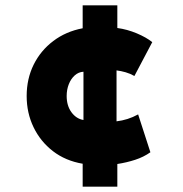

<svg xmlns="http://www.w3.org/2000/svg" viewBox="-20 -620 688 720"><path d="M290 80V-6Q225.5 -17 178.5 -53.2Q131.5 -89.5 105.8 -143Q80 -196.5 80 -260Q80 -324.5 106.2 -377.5Q132.5 -430.5 179.8 -466.2Q227 -502 290 -514V-600H420V-515Q457 -510 492.8 -495Q528.5 -480 551 -462L484 -335Q468.5 -344 451 -349Q433.5 -354 417 -356V-165Q438 -167.5 458 -173.8Q478 -180 498 -191L544 -49Q518.5 -31 487 -20.8Q455.5 -10.5 420 -5V80ZM293 -170V-351Q274.5 -350 260.2 -337.2Q246 -324.5 238 -304.2Q230 -284 230 -260Q230 -223.5 248 -199Q266 -174.5 293 -170Z"/></svg>

Font: Geologica Black
Style: Regular
Weight: 900
Designer: Sindre Bremnes, Frode Helland
Foundry: Monokrom Skriftforlag AS
Version: Version 1.010;gftools[0.9.28]